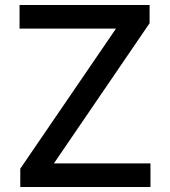

<svg xmlns="http://www.w3.org/2000/svg" viewBox="-20 -747 679 767"><path d="M61 0V-73.2L443.4 -632.8H58.1V-727.1H577.6V-654.3L195.3 -94.2H581.1V0Z"/></svg>

Font: Karasuma Gothic
Style: Regular
Weight: 500
Designer: Rasmus Andersson / Ryoko Nishizuka
Foundry: Genbu
Version: Version 1.00